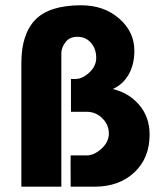

<svg xmlns="http://www.w3.org/2000/svg" viewBox="-20 -700 591 720"><path d="M246.1 -280.8V-403.8H262.2Q289.1 -403.8 314.9 -428Q340.8 -452.1 340.8 -482.9Q340.8 -516.6 321.3 -539.3Q301.8 -562 270 -562Q240.7 -562 225.3 -541.5Q210 -521 210 -500V0H60.1V-463.9Q60.1 -571.8 112.5 -626Q165 -680.2 284.2 -680.2Q370.1 -680.2 427 -630.4Q483.9 -580.6 483.9 -509.8Q483.9 -458.5 462.6 -420.9Q441.4 -383.3 402.8 -366.2Q462.9 -352.1 502 -306.6Q541 -261.2 541 -194.8Q541 -107.4 483.9 -53.7Q426.8 0 335 0H245.1Q244.1 -115.2 245.1 -117.2H305.2Q332.5 -117.2 360.4 -142.3Q388.2 -167.5 388.2 -199.2Q388.2 -232.4 363.5 -256.6Q338.9 -280.8 305.2 -280.8Z"/></svg>

Font: Glacial Indifference
Style: Bold
Weight: 700
Version: Version 1.001